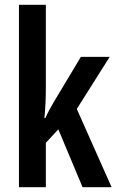

<svg xmlns="http://www.w3.org/2000/svg" viewBox="-20 -780 485 800"><path d="M171 -412Q171 -380 169.5 -349Q168 -318 165 -288H169Q178 -308 187.5 -325.5Q197 -343 206 -358L317 -543H437L300 -326L445 0H324L223 -241L171 -185V0H59V-760H171Z"/></svg>

Font: Noto Sans Devanagari UI ExtraCondensed SemiBold
Style: Regular
Weight: 600
Width: 2
Designer: Jelle Bosma - Monotype Design Team
Foundry: Monotype Imaging Inc.
Version: Version 2.004; ttfautohint (v1.8.4.7-5d5b)